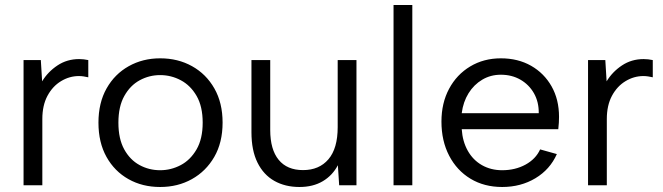

<svg xmlns="http://www.w3.org/2000/svg" viewBox="-20 -740 2647 767"><path d="M74.1 0V-500H143.1L148.3 -415.1Q171.3 -453.1 209.6 -478.6Q247.8 -504 296.2 -504Q305.2 -504 314.3 -503Q323.4 -502 332.7 -500V-431.2Q323.4 -433.2 314.3 -434.7Q305.2 -436.2 295.2 -436.2Q257.6 -436.2 224 -415.9Q190.3 -395.7 169.7 -357.4Q149.1 -319.1 149.1 -264.6V0Z M619.8 7Q548.8 7 493.2 -24.4Q437.5 -55.7 405.4 -113.2Q373.3 -170.7 373.3 -250Q373.3 -329.3 405.8 -386.8Q438.3 -444.3 494.3 -475.6Q550.3 -507 619.8 -507Q691 -507 747.2 -475.6Q803.5 -444.3 836.3 -386.8Q869.2 -329.3 869.2 -250Q869.2 -170.7 836 -113.2Q802.7 -55.7 746.5 -24.4Q690.3 7 619.8 7ZM619.8 -60Q663.1 -60 701.7 -80.3Q740.4 -100.6 765.1 -143Q789.7 -185.4 789.7 -250Q789.7 -314.6 765.5 -356.6Q741.2 -398.7 702.5 -419.3Q663.8 -440 619.8 -440Q576 -440 538 -419.3Q500.1 -398.7 476.6 -356.6Q453 -314.6 453 -250Q453 -185.4 476.2 -143.4Q499.4 -101.3 537.3 -80.7Q575.2 -60 619.8 -60Z M1404 -500V0H1334.9L1329.7 -80Q1308.5 -39.4 1269.6 -16.2Q1230.7 7 1176.1 7Q1119.1 7 1075.9 -17.4Q1032.8 -41.7 1008.7 -90.3Q984.5 -138.8 984.5 -212V-500H1059.5V-220.7Q1059.5 -142.6 1093.2 -101.6Q1126.9 -60.5 1190.5 -60.5Q1255.1 -60.5 1292 -103.7Q1329 -146.9 1329 -232.1V-500Z M1552.1 0V-720H1627.1V0Z M1986 7Q1914.3 7 1859.6 -26Q1805 -59 1774.3 -118Q1743.5 -177 1743.5 -254.3Q1743.5 -328.3 1774 -385.3Q1804.5 -442.3 1858.4 -474.6Q1912.3 -507 1980.8 -507Q2049.2 -507 2101.5 -477.3Q2153.7 -447.5 2183.5 -394.9Q2213.2 -342.3 2213.2 -273.1Q2213.2 -262.3 2212.5 -249.7Q2211.7 -237.1 2210.2 -223.9H1824.5Q1827.8 -174.8 1848.7 -137.7Q1869.6 -100.6 1905.2 -80.3Q1940.9 -60 1986 -60Q2038.3 -60 2079.4 -82.4Q2120.4 -104.9 2137.7 -143.2L2204.5 -124.5Q2177.2 -63 2118.9 -28Q2060.5 7 1986 7ZM1824.5 -287.9H2132.2Q2132.7 -332.8 2113 -367.5Q2093.2 -402.1 2058.9 -421.8Q2024.6 -441.5 1980.8 -441.5Q1939.9 -441.5 1906.5 -421.7Q1873.1 -401.9 1851.7 -367.4Q1830.3 -333 1824.5 -287.9Z M2329.1 0V-500H2398.1L2403.3 -415.1Q2426.3 -453.1 2464.6 -478.6Q2502.8 -504 2551.2 -504Q2560.2 -504 2569.3 -503Q2578.4 -502 2587.7 -500V-431.2Q2578.4 -433.2 2569.3 -434.7Q2560.2 -436.2 2550.2 -436.2Q2512.6 -436.2 2479 -415.9Q2445.3 -395.7 2424.7 -357.4Q2404.1 -319.1 2404.1 -264.6V0Z"/></svg>

Font: Envelope Sans Variable
Style: Regular
Weight: 500
Designer: Andreas Rasmussen / Norman Anderson
Foundry: mail.de GmbH
Version: Version 1.150